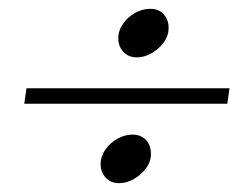

<svg xmlns="http://www.w3.org/2000/svg" viewBox="-20 -537 550 435"><path d="M40 -337H500L495 -302H35ZM250 -122Q231 -122 219.5 -134.5Q208 -147 208 -165Q208 -183 219 -198.5Q230 -214 246.5 -223Q263 -232 280 -232Q300 -232 311 -219.5Q322 -207 322 -189Q322 -171 311 -156Q300 -141 283.5 -131.5Q267 -122 250 -122ZM290 -407Q271 -407 259.5 -419.5Q248 -432 248 -450Q248 -468 259 -483.5Q270 -499 286.5 -508Q303 -517 320 -517Q340 -517 351 -504.5Q362 -492 362 -474Q362 -456 351 -441Q340 -426 323.5 -416.5Q307 -407 290 -407Z"/></svg>

Font: Brygada 1918
Style: Italic
Weight: 400
Italic angle: -8°
Designer: Mateusz Machalski | Borys Kosmynka | Przemek Hoffer
Foundry: NIEPODLEGLA 2018
Version: Version 3.006